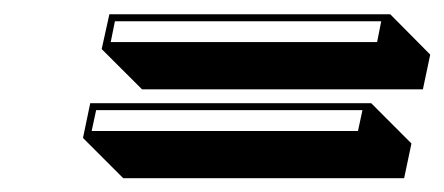

<svg xmlns="http://www.w3.org/2000/svg" viewBox="-20 -338 625 270"><path d="M528.8 -317.9 585 -261.2 574.7 -212.4H179.7L123 -269L133.8 -317.9ZM502 -192.9 558.6 -136.2 548.3 -87.4H153.3L96.7 -144L106.9 -192.9ZM489.7 -183.1H115.2L108.9 -153.8H483.4ZM516.1 -308.1H141.6L135.7 -278.8H510.3Z"/></svg>

Font: Linux Biolinum Shadow O
Style: Italic
Weight: 400
Italic angle: -12°
Designer: Philipp H. Poll
Foundry: Philipp H. Poll
Version: Version 0.6.2